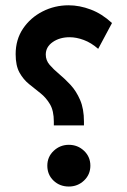

<svg xmlns="http://www.w3.org/2000/svg" viewBox="-20 -699 474 719"><path d="M38.6 -496.1Q38.6 -550.8 66.2 -591.8Q93.8 -632.8 139.2 -656Q184.6 -679.2 236.8 -679.2Q277.8 -679.2 319.8 -663.3Q361.8 -647.5 399.4 -612.8L347.7 -516.1Q321.3 -539.1 293.7 -549.3Q266.1 -559.6 240.7 -559.6Q203.6 -559.6 177.5 -541.5Q151.4 -523.4 151.4 -494.6Q151.4 -473.1 165.8 -456.3Q180.2 -439.5 201.7 -421.6Q223.1 -403.8 244.4 -380.9Q265.6 -357.9 280 -324.7Q294.4 -291.5 294.4 -243.7V-229.5H181.6V-243.2Q181.6 -284.2 167.2 -308.6Q152.8 -333 131.6 -349.9Q110.4 -366.7 88.9 -384Q67.4 -401.4 53 -427.2Q38.6 -453.1 38.6 -496.1ZM157.2 -78.6Q157.2 -111.8 181.2 -134.3Q205.1 -156.7 237.8 -156.7Q271 -156.7 294.7 -134.3Q318.4 -111.8 318.4 -78.6Q318.4 -45.4 294.7 -22.9Q271 -0.5 237.8 -0.5Q203.6 -0.5 180.4 -22.7Q157.2 -44.9 157.2 -78.6Z"/></svg>

Font: Vazirmatn UI FD SemiBold
Style: Regular
Weight: 600
Designer: Saber Rastikerdar
Foundry: Saber Rastikerdar
Version: Version 33.003